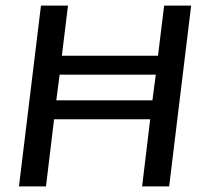

<svg xmlns="http://www.w3.org/2000/svg" viewBox="-20 -669 706 689"><path d="M587 0 666 -649H569L547 -469H202L224 -649H127L48 0H145L174 -241H519L490 0ZM182 -309 194 -401H539L527 -309Z"/></svg>

Font: Gamestation Display
Style: Italic
Weight: 400
Designer: Jonas Hecksher
Foundry: Jonas Hecksher, Playtypeª, e-types AS
Version: Version 1.003